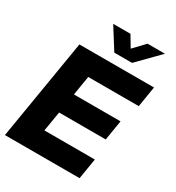

<svg xmlns="http://www.w3.org/2000/svg" viewBox="-219 -1077 1105 1207"><g transform="rotate(30 333.5 -473.0)"><path d="M4.4 0 125 -727.5H666.5L642.1 -578.1H275.4L252.4 -438H590.8L566.9 -293H228.5L204.6 -149.4H570.8L546.4 0ZM369.6 -945.8 417.5 -865.7 493.7 -945.8H619.6V-945.3L469.7 -792.5H340.8L244.6 -945.3V-945.8Z"/></g></svg>

Font: Inter Display ExtraBold
Style: Italic
Weight: 800
Italic angle: -9.39999°
Designer: Rasmus Andersson
Foundry: rsms
Version: Version 4.000;git-a52131595